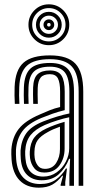

<svg xmlns="http://www.w3.org/2000/svg" viewBox="-20 -867 454 896"><path d="M347 0V-439.5Q347 -520.5 316 -555.6Q285 -590.8 213 -590.8Q139 -590.8 105.8 -560.5Q72.5 -530.2 69.8 -460.2Q69 -442.5 69.1 -422.2Q69.2 -402 70.5 -382.2H49.2Q46.8 -422 48.2 -461.2Q51.2 -540.5 89.8 -574.5Q128.2 -608.5 213 -608.5Q296.5 -608.5 332.5 -569.2Q368.5 -530 368.5 -439.5V0ZM303.8 0.2V-52L307.2 -126H302.5Q284.8 -81.2 253.8 -53.4Q222.8 -25.5 173.8 -25.8Q132.5 -25.8 106.6 -50.8Q80.8 -75.8 77 -125.2Q76.5 -135 76 -145.6Q75.5 -156.2 76 -165Q79.5 -212.2 102.6 -245Q125.8 -277.8 181.5 -300.2Q250 -327 303.8 -337.5V-439.5Q303.8 -501.8 282.9 -528.8Q262 -555.8 213 -555.8Q161.8 -555.8 138.4 -533.2Q115 -510.8 113 -459.2Q112.2 -441.8 112.4 -422Q112.5 -402.2 113.5 -382.2H92Q91 -403.2 90.9 -423.1Q90.8 -443 91.5 -459.8Q93.8 -520.5 122 -546.9Q150.2 -573.2 213 -573.2Q273.2 -573.2 299.2 -542.2Q325.2 -511.2 325.2 -439.5V0.2ZM161 8.8Q105 8.8 72 -24.9Q39 -58.5 34 -121.8Q33 -133.8 32.8 -147.1Q32.5 -160.5 33 -168.8Q37 -226.2 67.2 -265.1Q97.5 -304 166.8 -333.2Q194 -345.2 213 -352.9Q232 -360.5 260.5 -367.8V-439.5Q260.5 -480.8 250.4 -500.8Q240.2 -520.8 213 -520.8Q183 -520.8 170.1 -505.4Q157.2 -490 156 -456.5Q155.8 -446 155.6 -426Q155.5 -406 156.5 -382.2H135Q134 -408.5 134.1 -426.6Q134.2 -444.8 134.5 -458.8Q136.2 -502.8 155.4 -520.5Q174.5 -538.2 213 -538.2Q251.8 -538.2 266.9 -514.4Q282 -490.5 282 -439.5V-353Q250.2 -345.2 224.9 -336.2Q199.5 -327.2 174 -316.8Q111 -290.8 84.6 -254.9Q58.2 -219 54.5 -167Q54 -157.2 54.4 -146Q54.8 -134.8 55.5 -123.5Q60 -67.5 89.1 -37.9Q118.2 -8.2 167.5 -8.2Q212 -8.2 240.9 -29Q269.8 -49.8 287.5 -80.5H292.5L284.5 -17.2V0H263L262.8 -4.2L274.2 -46.8H270.2Q249.2 -19.8 224.4 -5.5Q199.5 8.8 161 8.8ZM181.5 -43Q217 -43 244.5 -62.8Q272 -82.5 287.5 -112.9Q303 -143.2 303 -175V-319.8Q278 -314.8 247.6 -305.2Q217.2 -295.8 188.8 -283.5Q145.2 -264.2 122.6 -236.4Q100 -208.5 97.5 -161.2Q97 -152 97.6 -143.5Q98.2 -135 98.8 -127.2Q101.8 -86 123.4 -64.5Q145 -43 181.5 -43ZM186.8 -61.8Q156.5 -61.8 140.4 -81.4Q124.2 -101 120.2 -129Q118.2 -146.8 119 -159.2Q121.2 -200 139.6 -224.6Q158 -249.2 195.8 -267Q214 -275.8 236.9 -284.1Q259.8 -292.5 281.5 -298.5V-173Q281.5 -128.5 257.5 -95.1Q233.5 -61.8 186.8 -61.8ZM189.8 -79Q224.5 -79 242.1 -106.5Q259.8 -134 259.8 -171.2V-275.8Q223.8 -263 202.8 -250.5Q170.2 -233 155.9 -213Q141.5 -193 140.8 -159.5Q140.5 -152.5 140.6 -145.5Q140.8 -138.5 141.8 -131Q144.2 -111.2 155.8 -95.1Q167.2 -79 189.8 -79ZM208 -656.2Q168.2 -656.2 140.5 -684.1Q112.8 -712 112.8 -751.5Q112.8 -791 140.5 -818.9Q168.2 -846.8 208 -846.8Q247.5 -846.8 275.4 -818.9Q303.2 -791 303.2 -751.5Q303.2 -712 275.4 -684.1Q247.5 -656.2 208 -656.2ZM208 -673.8Q240.2 -673.8 263 -696.5Q285.8 -719.2 285.8 -751.5Q285.8 -783.8 263 -806.5Q240.2 -829.2 208 -829.2Q175.8 -829.2 153 -806.5Q130.2 -783.8 130.2 -751.5Q130.2 -719.2 153 -696.5Q175.8 -673.8 208 -673.8ZM208 -691.2Q182.8 -691.2 165.2 -708.8Q147.8 -726.2 147.8 -751.5Q147.8 -776.5 165.2 -794.1Q182.8 -811.8 208 -811.8Q233 -811.8 250.5 -794.1Q268 -776.5 268 -751.5Q268 -726.2 250.5 -708.8Q233 -691.2 208 -691.2ZM208 -709Q225.8 -709 238.1 -721.4Q250.5 -733.8 250.5 -751.5Q250.5 -769.2 238.1 -781.6Q225.8 -794 208 -794Q190.2 -794 177.8 -781.6Q165.2 -769.2 165.2 -751.5Q165.2 -733.8 177.8 -721.4Q190.2 -709 208 -709ZM208 -726.5Q197.5 -726.5 190.2 -733.8Q183 -741 183 -751.5Q183 -762 190.2 -769.2Q197.5 -776.5 208 -776.5Q218.5 -776.5 225.8 -769.2Q233 -762 233 -751.5Q233 -741 225.8 -733.8Q218.5 -726.5 208 -726.5ZM208 -743.2Q216.2 -743.2 216.2 -751.5Q216.2 -759.8 208 -759.8Q199.8 -759.8 199.8 -751.5Q199.8 -743.2 208 -743.2Z"/></svg>

Font: Big Shoulders Inline Display
Style: Bold
Weight: 700
Designer: Patric King
Foundry: XO Type Co
Version: Version 1.000